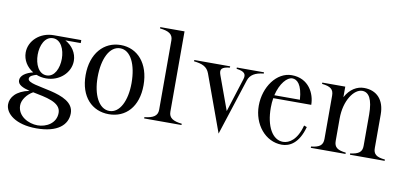

<svg xmlns="http://www.w3.org/2000/svg" viewBox="-81 -967 3047 1449"><g transform="rotate(10 1443.0 -242.5)"><path d="M261 -169C363 -169 445 -244 445 -335C445 -395 409 -448 355 -477H473V-500H262H261C158 -500 76 -426 76 -335C76 -278 108 -227 158 -197C103 -183 64 -157 63 -121C62 -85 103 -68 155 -55C54 -34 13 20 13 73C13 144 95 215 254 215C417 215 491 147 491 58C491 -109 133 -79 133 -144C133 -167 163 -176 186 -183C209 -174 234 -169 261 -169ZM261 -192C199 -192 168 -263 168 -335C168 -406 199 -477 261 -477C322 -477 353 -406 353 -335C353 -263 322 -192 261 -192ZM104 65C104 23 139 -24 184 -49C280 -29 400 -13 400 71C400 152 325 191 259 191C190 191 104 148 104 65Z M774 15C903 15 995 -80 995 -246C995 -412 903 -515 774 -515C645 -515 551 -412 551 -246C551 -80 645 15 774 15ZM774 -10C693 -10 643 -112 643 -246C643 -388 693 -490 774 -490C854 -490 903 -388 903 -246C903 -112 854 -10 774 -10Z M1043 -10V0H1329V-10C1264 -17 1229 -36 1229 -84V-700H1043V-690C1109 -683 1143 -664 1143 -616V-84C1143 -36 1108 -17 1043 -10Z M1873 -490V-500H1665V-490C1728 -482 1742 -461 1729 -421L1647 -163L1553 -421C1536 -467 1552 -483 1614 -490V-500H1339V-490C1402 -483 1440 -468 1458 -419L1616 15L1756 -417C1770 -461 1809 -484 1873 -490Z M2100 15C2158 15 2228 -19 2263 -149L2241 -157C2212 -45 2153 -8 2105 -8C2024 -8 1970 -103 1970 -246C1970 -273 1972 -297 1976 -320H2267C2267 -405 2215 -515 2084 -515C1969 -515 1878 -390 1878 -245C1878 -104 1972 15 2100 15ZM1980 -343C2002 -437 2053 -492 2092 -492C2129 -492 2168 -459 2176 -343Z M2796 -84V-339C2796 -451 2736 -515 2638 -515C2585 -515 2531 -485 2496 -419V-500H2320V-490C2386 -483 2410 -464 2410 -416V-84C2410 -36 2385 -17 2320 -10V0H2586V-10C2521 -17 2496 -36 2496 -84V-255C2496 -397 2567 -491 2628 -491C2679 -491 2710 -441 2710 -323V-84C2710 -37 2685 -18 2620 -10V0H2886V-10C2820 -16 2795 -36 2796 -84Z"/></g></svg>

Font: Sprat Condesed
Style: Regular
Weight: 400
Width: 3
Designer: Ethan Nakache
Foundry: Collletttivo
Version: Version 2.000;Glyphs 3.2 (3217)